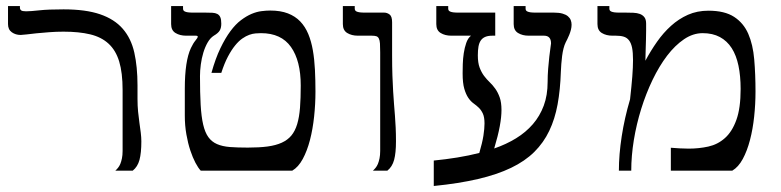

<svg xmlns="http://www.w3.org/2000/svg" viewBox="-20 -560 2562 630"><path d="M431.2 -234.9Q431.2 -212.9 433.1 -193.6Q435.1 -174.3 437.5 -157Q439.9 -139.6 441.9 -124.5Q443.8 -109.4 443.8 -96.2Q443.8 -58.1 437.7 -35.4Q431.6 -12.7 415.5 0H358.4Q362.8 -3.9 367.2 -9.3Q371.6 -14.6 374.8 -22.2Q377.9 -29.8 380.1 -40.3Q382.3 -50.8 382.3 -64.9V-264.6Q382.3 -321.3 371.1 -358.2Q359.9 -395 336.2 -416.7Q312.5 -438.5 275.9 -447.3Q239.3 -456.1 188.5 -456.1Q164.1 -456.1 141.1 -454.3Q118.2 -452.6 99.4 -450.7Q80.6 -448.7 66.9 -447Q53.2 -445.3 47.9 -445.3Q31.2 -445.3 18.8 -454.1Q6.3 -462.9 6.3 -481V-540H45.4V-534.7Q45.4 -529.3 49.3 -526.1Q53.2 -522.9 65.4 -522.9Q80.1 -522.9 108.9 -526.1Q137.7 -529.3 188.5 -529.3Q261.2 -529.3 308.3 -513.2Q355.5 -497.1 382.8 -465.6Q410.2 -434.1 420.7 -387.5Q431.2 -340.8 431.2 -279.8Z M636.2 -310.5Q636.2 -254.9 638.4 -216.1Q640.6 -177.2 646.7 -151.1Q652.8 -125 663.8 -109.9Q674.8 -94.7 692.1 -87.2Q709.5 -79.6 734.1 -77.6Q758.8 -75.7 793 -75.7Q830.6 -75.7 857.9 -79.3Q885.3 -83 904.5 -91.8Q923.8 -100.6 936 -115.2Q948.2 -129.9 955.1 -152.6Q961.9 -175.3 964.4 -206.5Q966.8 -237.8 966.8 -279.3Q966.8 -360.4 934.8 -405.8Q902.8 -451.2 836.4 -451.2Q828.6 -451.2 818.8 -450.4Q809.1 -449.7 798.1 -445.8Q787.1 -441.9 775.1 -433.6Q763.2 -425.3 751.5 -410.9Q739.7 -396.5 728 -374.5Q716.3 -352.5 706.1 -320.8H673.8Q687 -368.2 703.1 -401.6Q719.2 -435.1 736.1 -457.8Q752.9 -480.5 770.8 -493.9Q788.6 -507.3 805.4 -514.4Q822.3 -521.5 837.9 -523.4Q853.5 -525.4 866.7 -525.4Q900.4 -525.4 924.6 -516.1Q948.7 -506.8 965.1 -489.7Q981.4 -472.7 991.5 -448.5Q1001.5 -424.3 1006.6 -394.8Q1011.7 -365.2 1013.4 -331.1Q1015.1 -296.9 1015.1 -259.3Q1015.1 -218.8 1010.7 -177.5Q1006.3 -136.2 997.1 -100.6Q987.8 -64.9 973.4 -38.3Q959 -11.7 939 0H638.7Q630.4 -8.8 621.3 -25.9Q612.3 -43 604.5 -66.4Q596.7 -89.8 591.6 -118.9Q586.4 -147.9 586.4 -180.7V-269.5Q586.4 -359.9 606.4 -402.3Q613.8 -418 621.3 -427Q628.9 -436 628.9 -439.9Q628.9 -442.9 622.1 -442.9H590.8Q570.3 -442.9 555.9 -451.7Q541.5 -460.4 541.5 -481V-540H580.6V-531.7Q580.6 -528.8 581.8 -526.4Q583 -523.9 586.7 -522.2Q590.3 -520.5 596.9 -519.5Q603.5 -518.6 614.3 -518.6H654.8Q667.5 -518.6 677 -518.1Q686.5 -517.6 693.1 -514.2Q699.7 -510.7 702.9 -503.4Q706.1 -496.1 706.1 -482.4Q706.1 -468.3 700.9 -459.7Q695.8 -451.2 681.6 -442.9Q669.9 -435.5 661.4 -420.7Q652.8 -405.8 647.2 -387.2Q641.6 -368.7 638.9 -348.4Q636.2 -328.1 636.2 -310.5Z M1279.3 -96.2Q1279.3 -58.1 1273.2 -35.4Q1267.1 -12.7 1251 0H1203.6Q1208 -3.9 1212.4 -9.3Q1216.8 -14.6 1220 -22.2Q1223.1 -29.8 1225.3 -40.3Q1227.5 -50.8 1227.5 -64.9V-388.2Q1227.5 -406.2 1226.8 -417Q1226.1 -427.7 1223.1 -433.6Q1220.2 -439.5 1214.6 -441.2Q1209 -442.9 1199.7 -442.9H1154.3Q1133.8 -442.9 1119.4 -451.7Q1105 -460.4 1105 -481V-540H1144V-531.7Q1144 -528.8 1145.3 -526.4Q1146.5 -523.9 1150.1 -522.2Q1153.8 -520.5 1160.4 -519.5Q1167 -518.6 1177.7 -518.6H1240.7Q1250 -518.6 1258.3 -512.5Q1266.6 -506.3 1266.6 -486.8V-378.9Q1266.6 -340.8 1267.6 -312Q1268.6 -283.2 1270 -260.3Q1271.5 -237.3 1272.9 -218.3Q1274.4 -199.2 1275.9 -180.7Q1277.3 -162.1 1278.3 -141.8Q1279.3 -121.6 1279.3 -96.2Z M1525.4 -442.9H1460.9Q1440.4 -442.9 1426 -451.7Q1411.6 -460.4 1411.6 -481V-540H1450.7V-531.7Q1450.7 -528.8 1451.9 -526.4Q1453.1 -523.9 1456.8 -522.2Q1460.4 -520.5 1467 -519.5Q1473.6 -518.6 1484.4 -518.6H1605V-442.9H1595.7Q1581.5 -442.9 1572.3 -439Q1563 -435.1 1557.6 -427.2Q1552.2 -419.4 1550 -407.2Q1547.9 -395 1547.9 -378.4Q1547.9 -354 1553.7 -338.4Q1559.6 -322.8 1568.1 -311.3Q1576.7 -299.8 1586.7 -290.3Q1596.7 -280.8 1605.2 -268.8Q1613.8 -256.8 1619.6 -240.5Q1625.5 -224.1 1625.5 -198.7Q1625.5 -176.3 1619.9 -145.8Q1614.3 -115.2 1601.6 -72.8Q1641.1 -86.4 1673.3 -106.2Q1705.6 -126 1728.5 -152.6Q1751.5 -179.2 1764.2 -213.4Q1776.9 -247.6 1776.9 -291Q1776.9 -312 1778.6 -334.2Q1780.3 -356.4 1782.5 -374.8Q1784.7 -393.1 1786.4 -405Q1788.1 -417 1788.1 -417.5Q1788.1 -442.9 1765.1 -442.9H1714.8Q1694.3 -442.9 1679.9 -451.7Q1665.5 -460.4 1665.5 -481V-540H1704.6V-531.7Q1704.6 -528.8 1705.8 -526.4Q1707 -523.9 1710.7 -522.2Q1714.4 -520.5 1720.9 -519.5Q1727.5 -518.6 1738.3 -518.6H1797.9Q1814.5 -518.6 1825.7 -515.4Q1836.9 -512.2 1843.5 -506.6Q1850.1 -501 1852.8 -493.9Q1855.5 -486.8 1855.5 -479Q1855.5 -470.7 1853.3 -462.2Q1851.1 -453.6 1847.9 -445.8Q1844.7 -438 1841.6 -431.6Q1838.4 -425.3 1836.4 -421.4Q1832 -412.6 1829.1 -401.1Q1826.2 -389.6 1824.5 -376.7Q1822.8 -363.8 1821.8 -350.1Q1820.8 -336.4 1820.3 -324.2Q1818.4 -265.6 1809.6 -217.5Q1800.8 -169.4 1782.2 -130.6Q1763.7 -91.8 1733.2 -61.5Q1702.6 -31.2 1657 -9.3Q1611.3 12.7 1548.8 27.3Q1486.3 42 1403.3 50.3V-33.2Q1442.9 -37.1 1480.5 -43.2Q1518.1 -49.3 1552.7 -58.1Q1562.5 -91.3 1566.2 -114.7Q1569.8 -138.2 1569.8 -154.8Q1569.8 -175.3 1564.5 -187Q1559.1 -198.7 1551.3 -206.3Q1543.5 -213.9 1533.9 -220.7Q1524.4 -227.5 1516.6 -239Q1508.8 -250.5 1503.4 -269Q1498 -287.6 1498 -319.3Q1498 -331.5 1498.5 -349.4Q1499 -367.2 1501.7 -385.3Q1504.4 -403.3 1509.8 -418.9Q1515.1 -434.6 1525.4 -442.9Z M2047.4 -234.4Q2052.2 -277.3 2054.7 -308.6Q2057.1 -339.8 2057.1 -363.3Q2057.1 -387.7 2054 -403.3Q2050.8 -418.9 2043.9 -427.7Q2037.1 -436.5 2026.6 -439.7Q2016.1 -442.9 2001 -442.9H1989.7Q1969.2 -442.9 1954.8 -451.7Q1940.4 -460.4 1940.4 -481V-540H1979.5V-531.7Q1979.5 -528.8 1980.7 -526.4Q1981.9 -523.9 1985.6 -522.2Q1989.3 -520.5 1995.8 -519.5Q2002.4 -518.6 2013.2 -518.6H2033.7Q2046.4 -518.6 2058.3 -518.1Q2070.3 -517.6 2079.6 -514.2Q2088.9 -510.7 2094.5 -503.4Q2100.1 -496.1 2100.1 -482.4Q2100.1 -473.1 2100.1 -459.5Q2100.1 -445.8 2099.6 -429.7Q2099.1 -413.6 2098.6 -396Q2098.1 -378.4 2097.7 -360.8Q2115.2 -393.6 2136 -423.1Q2156.7 -452.6 2181.9 -475.3Q2207 -498 2237.3 -511.5Q2267.6 -524.9 2304.7 -524.9Q2357.9 -524.9 2388.9 -504.6Q2419.9 -484.4 2435.3 -449Q2450.7 -413.6 2454.8 -365Q2459 -316.4 2459 -259.3Q2459 -218.8 2454.6 -177.5Q2450.2 -136.2 2440.9 -100.6Q2431.6 -64.9 2417.2 -38.3Q2402.8 -11.7 2382.8 0H2181.2V-75.2Q2195.8 -74.2 2210.4 -73.2Q2225.1 -72.3 2239.7 -72.3Q2273.4 -72.3 2304.2 -79.1Q2335 -85.9 2358.6 -106.9Q2382.3 -127.9 2396.2 -166.5Q2410.2 -205.1 2410.2 -268.1Q2410.2 -310.5 2403.1 -344.5Q2396 -378.4 2380.9 -402.1Q2365.7 -425.8 2342 -438.5Q2318.4 -451.2 2285.6 -451.2Q2253.9 -451.2 2224.4 -431.2Q2194.8 -411.1 2168.9 -377.2Q2143.1 -343.3 2121.3 -298.1Q2099.6 -252.9 2084 -202.9Q2068.4 -152.8 2059.8 -100.6Q2051.3 -48.3 2051.3 0H2010.7Q2010.7 -52.7 2020 -112.8Q2029.3 -172.9 2046.9 -232.4Q2046.9 -232.9 2047.1 -233.2Q2047.4 -233.4 2047.4 -234.4Z"/></svg>

Font: Arian AMU Serif
Style: Regular
Weight: 400
Designer: Ruben Hakobyan (Tarumian)
Foundry: Ruben Hakobyan (Tarumian)
Version: Version 1.002